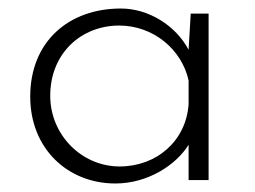

<svg xmlns="http://www.w3.org/2000/svg" viewBox="-20 -423 599 451"><path d="M428 -391 423 -306C393 -363 329 -403 264 -403C142 -403 51 -326 51 -196C51 -74 139 8 251 8C328 8 394 -36 423 -83V0H470V-391ZM261 -32C172 -32 98 -106 98 -198C98 -298 171 -363 260 -363C340 -363 407 -307 423 -234V-178C417 -92 348 -32 261 -32Z"/></svg>

Font: Sulaf Light
Style: Regular
Weight: 300
Designer: Bandar Raffah (Arabic) and Santiago Orozco (Latin)
Foundry: Caramella and Typemade
Version: Version 1.005;PS 001.005;hotconv 1.0.88;makeotf.lib2.5.64775